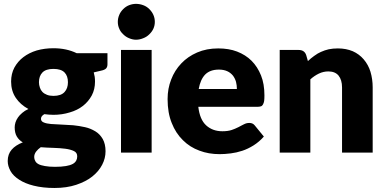

<svg xmlns="http://www.w3.org/2000/svg" viewBox="-20 -771 1950 970"><path d="M250 -286.6Q288.6 -286.6 306.2 -306.2Q323.2 -324.7 323.2 -355.5Q323.2 -387.2 306.2 -404.8Q288.6 -422.9 250 -422.9Q211.9 -422.9 194.3 -404.8Q176.8 -386.7 176.8 -355.5Q176.8 -341.8 181.6 -328.1Q185.5 -315.9 194.3 -306.6Q203.1 -297.4 217.3 -292Q231 -286.6 250 -286.6ZM370.1 19Q370.1 0 353.5 -7.8Q336.4 -16.1 310.5 -19.5Q284.2 -22.9 251.5 -23.9Q214.8 -24.9 186 -27.3Q171.9 -17.6 162.6 -5.4Q152.8 7.3 152.8 22.5Q152.8 33.2 158.2 42.5Q162.6 51.8 174.3 58.1Q184.6 64 207 67.9Q229 71.8 257.8 71.8Q289.6 71.8 313 67.9Q334 64.5 347.7 57.1Q359.4 50.8 365.2 40Q370.1 30.8 370.1 19ZM367.2 -502.4H522.9V-445.8Q522.9 -433.1 516.1 -425.3Q508.3 -417.5 491.2 -414.1L453.6 -405.3Q455.1 -399.4 458.5 -382.8Q460 -371.6 460 -358.9Q460 -319.8 443.8 -289.1Q426.8 -257.8 399.4 -236.3Q370.6 -213.9 332.5 -203.1Q293 -190.9 250 -190.9Q241.2 -190.9 226.6 -191.9Q210.9 -192.9 204.1 -194.3Q187 -184.6 187 -170.9Q187 -157.7 201.2 -152.3Q214.4 -146.5 237.8 -144.5Q261.2 -142.6 290.5 -141.6Q308.6 -141.1 350.1 -138.2Q378.9 -135.3 410.2 -128.4Q436.5 -122.6 461.9 -107.4Q484.4 -93.8 499 -68.8Q513.2 -43.5 513.2 -6.8Q513.2 28.8 496.1 61.5Q479 94.7 445.8 121.1Q414.6 146 365.2 162.6Q316.9 178.7 254.9 178.7Q196.8 178.7 149.9 167Q106.4 156.2 76.7 136.7Q46.4 117.2 33.2 93.3Q19 67.9 19 42.5Q19 7.8 39.1 -15.1Q58.6 -37.6 95.2 -51.8Q76.2 -62.5 64.9 -81.5Q54.2 -99.6 54.2 -127.9Q54.2 -139.2 58.1 -152.3Q62 -165 70.8 -177.7Q77.6 -188 92.3 -200.7Q105.5 -212.4 123.5 -220.2Q82.5 -242.7 59.6 -276.9Q36.1 -312 36.1 -358.9Q36.1 -398.4 52.7 -429.7Q70.3 -461.4 98.1 -482.4Q127 -504.4 165.5 -516.1Q205.1 -527.3 250 -527.3Q315.9 -527.3 367.2 -502.4Z M591.3 -518.6H746.1V0H591.3ZM754.9 -626Q748 -610.8 734.4 -597.7Q721.2 -584.5 704.1 -578.1Q685.5 -570.3 667 -570.3Q649.9 -570.3 631.8 -578.1Q615.7 -584.5 602.5 -597.7Q588.4 -610.8 582.5 -626Q575.2 -642.1 575.2 -660.6Q575.2 -678.7 582.5 -695.8Q588.4 -710.9 602.5 -725.1Q615.7 -738.3 631.8 -744.6Q649.4 -751.5 667 -751.5Q686 -751.5 704.1 -744.6Q721.2 -738.3 734.4 -725.1Q748 -711.4 754.9 -695.8Q762.2 -679.2 762.2 -660.6Q762.2 -642.1 754.9 -626Z M983.9 -321.3H1176.8Q1176.8 -339.8 1172.4 -357.4Q1167.5 -375 1156.7 -389.2Q1144.5 -403.8 1128.4 -411.1Q1110.4 -419.4 1085.9 -419.4Q1041.5 -419.4 1016.6 -394.5Q992.2 -369.1 983.9 -321.3ZM1280.8 -231.4H981.9Q989.3 -167 1021.5 -137.7Q1054.2 -107.9 1103.5 -107.9Q1131.3 -107.9 1150.4 -114.3Q1166.5 -119.6 1185.1 -128.9Q1190.4 -131.8 1200.4 -137Q1210.4 -142.1 1213.4 -143.6Q1225.6 -149.9 1239.7 -149.9Q1257.8 -149.9 1267.6 -136.7L1313 -81.1Q1290.5 -55.2 1261.2 -36.6Q1232.4 -18.6 1204.1 -9.3Q1174.3 0.5 1146 3.9Q1114.7 7.8 1089.8 7.8Q1033.7 7.8 987.8 -9.8Q939.5 -27.3 904.3 -62.5Q867.7 -98.1 847.7 -149.4Q826.7 -200.7 826.7 -270.5Q826.7 -323.7 844.7 -369.1Q862.3 -415.5 896 -450.7Q928.7 -485.4 976.1 -505.9Q1023.4 -526.4 1082.5 -526.4Q1136.2 -526.4 1177.2 -510.7Q1220.7 -494.1 1251 -463.9Q1281.2 -433.6 1298.8 -389.6Q1315.9 -347.2 1315.9 -289.1Q1315.9 -271.5 1314.5 -260.7Q1313 -251.5 1308.6 -243.2Q1304.7 -235.8 1298.3 -233.9Q1291 -231.4 1280.8 -231.4Z M1526.9 -492.7 1535.6 -462.4Q1549.8 -476.1 1566.9 -488.3Q1585.9 -502.4 1601.6 -508.8Q1621.1 -517.6 1640.6 -522Q1662.1 -526.4 1687 -526.4Q1728.5 -526.4 1762.2 -512.2Q1794.9 -497.6 1817.4 -471.2Q1840.8 -443.8 1851.6 -408.7Q1862.8 -371.1 1862.8 -329.6V0H1708V-329.6Q1708 -367.2 1690.4 -389.2Q1672.9 -410.2 1638.7 -410.2Q1614.3 -410.2 1591.3 -399.4Q1567.9 -388.2 1547.9 -370.1V0H1393.1V-518.6H1488.8Q1518.1 -518.6 1526.9 -492.7Z"/></svg>

Font: Lato-ExtraBold
Style: Regular
Weight: 500
Designer: Lukasz Dziedzic with Adam Twardoch and Botio Nikoltchev
Foundry: tyPoland Lukasz Dziedzic
Version: ""